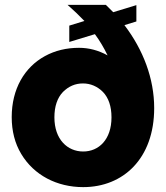

<svg xmlns="http://www.w3.org/2000/svg" viewBox="-20 -760 680 787"><path d="M67 -129C119 -42 213 7 321 7C485 7 612 -110 612 -317C612 -438 567 -556 490 -657L539 -672V-739L444 -710L414 -740H257C281 -719 304 -697 326 -674L264 -655V-588L369 -620C389 -593 406 -564 421 -533C383 -554 344 -564 304 -564C253 -564 206 -553 164 -530C80 -484 28 -395 28 -280C28 -223 41 -172 67 -129ZM238 -383C261 -406 288 -418 320 -418C351 -418 379 -406 402 -383C425 -359 437 -324 437 -279C437 -188 385 -139 321 -139C257 -139 203 -188 203 -279C203 -324 215 -359 238 -383Z"/></svg>

Font: Poppins
Style: Bold
Weight: 700
Designer: Ninad Kale (Devanagari), Jonny Pinhorn (Latin)
Foundry: Indian Type Foundry
Version: 4.004